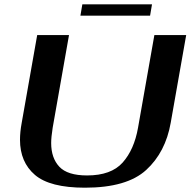

<svg xmlns="http://www.w3.org/2000/svg" viewBox="-20 -863 886 893"><path d="M73 -213Q73 -249 81 -292L153 -700H301L225 -269Q218 -225 218 -198Q218 -128 256 -87.5Q294 -47 385 -47Q497 -47 550.5 -107Q604 -167 622 -269L698 -700H846L774 -292Q750 -155 660 -72.5Q570 10 375 10Q212 10 142.5 -49.5Q73 -109 73 -213ZM363 -843H687L678 -790H354Z"/></svg>

Font: Fahkwang SemiBold
Style: Italic
Weight: 600
Italic angle: -10°
Version: Version 1.000; ttfautohint (v1.6)